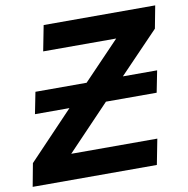

<svg xmlns="http://www.w3.org/2000/svg" viewBox="-101 -764 821 839"><g transform="rotate(-10 309.5 -344.0)"><path d="M601 -407 582 -311H357L168 -113H550L528 0H-23L-4 -102L195 -311H42L61 -407H288L449 -575H125L147 -688H642L623 -588L449 -407Z"/></g></svg>

Font: Libra Sans
Style: Bold Italic
Weight: 700
Italic angle: -12°
Foundry: Context Ltd
Version: Version 1.002